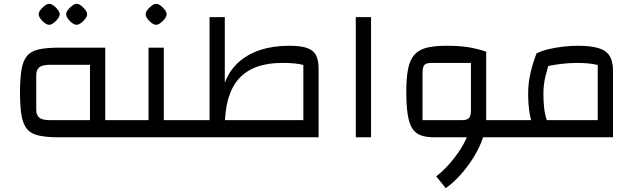

<svg xmlns="http://www.w3.org/2000/svg" viewBox="-20 -720 3331 1007"><path d="M529 -90H639V0H529ZM532 -470V0H288Q224 0 183.5 -9Q143 -18 122 -43Q101 -68 93 -114Q85 -160 85 -235Q85 -310 93 -356Q101 -402 122 -427Q143 -452 183.5 -461Q224 -470 288 -470ZM452 -380H239Q202 -380 186 -367Q170 -354 170 -324V-146Q170 -116 186 -103Q202 -90 239 -90H452ZM238 -590Q228 -590 215 -599Q202 -608 192.5 -621.5Q183 -635 183 -645Q183 -656 192.5 -668.5Q202 -681 215 -690.5Q228 -700 238 -700Q249 -700 261.5 -690.5Q274 -681 283.5 -668.5Q293 -656 293 -645Q293 -635 283.5 -622Q274 -609 261 -599.5Q248 -590 238 -590ZM382 -590Q372 -590 359 -599Q346 -608 336.5 -621.5Q327 -635 327 -645Q327 -656 336.5 -668.5Q346 -681 359 -690.5Q372 -700 382 -700Q393 -700 405.5 -690.5Q418 -681 427.5 -668.5Q437 -656 437 -645Q437 -635 427.5 -622Q418 -609 405 -599.5Q392 -590 382 -590Z M839 -90H959V0H599V-90H759V-470H839ZM799 -590Q789 -590 776 -599Q763 -608 753.5 -621.5Q744 -635 744 -645Q744 -656 753.5 -668.5Q763 -681 776 -690.5Q789 -700 799 -700Q810 -700 822.5 -690.5Q835 -681 844.5 -668.5Q854 -656 854 -645Q854 -635 844.5 -622Q835 -609 822 -599.5Q809 -590 799 -590Z M1571 -90V0H919V-90ZM1571 0V-379Q1536 -390 1460 -390Q1307 -390 1233 -307.5Q1159 -225 1159 -54H1079V-630H1159V-286Q1182 -348 1229 -391.5Q1276 -435 1344 -457.5Q1412 -480 1497 -480Q1555 -480 1588.5 -469Q1622 -458 1636.5 -432Q1651 -406 1651 -360V0Z M1846 0V-630H1926V0Z M2500 -90H2660V0H2500ZM2256 0Q2213 0 2185 -11Q2157 -22 2141 -48.5Q2125 -75 2118 -122Q2111 -169 2111 -240Q2111 -313 2120.5 -359.5Q2130 -406 2153 -432.5Q2176 -459 2217 -469.5Q2258 -480 2321 -480Q2385 -480 2432 -473Q2479 -466 2530 -449V-90L2493 0ZM2404 -90Q2430 -90 2440 -101Q2450 -112 2450 -140V-390H2242Q2215 -390 2205.5 -379Q2196 -368 2196 -335V-90ZM2318 267 2268 205Q2305 176 2337.5 139Q2370 102 2395.5 62Q2421 22 2435.5 -17.5Q2450 -57 2450 -90H2530Q2530 -48 2513.5 1Q2497 50 2467.5 99Q2438 148 2400 191.5Q2362 235 2318 267Z M3011 -480Q3079 -480 3119.5 -467.5Q3160 -455 3177.5 -426.5Q3195 -398 3195 -350V0H2620V-90H3115V-379Q3091 -385 3065 -387.5Q3039 -390 3004 -390Q2964 -390 2916 -384Q2868 -378 2825 -366L2794 -440Q2822 -454 2858.5 -462.5Q2895 -471 2935 -475.5Q2975 -480 3011 -480ZM2796 -33Q2768 -65 2759 -117.5Q2750 -170 2750 -228Q2750 -285 2762.5 -338Q2775 -391 2794 -440L2869 -417Q2852 -366 2841 -320.5Q2830 -275 2830 -228Q2830 -192 2833.5 -158Q2837 -124 2846.5 -94Q2856 -64 2873 -40Z"/></svg>

Font: Changa
Style: Regular
Weight: 400
Designer: Eduardo Rodriguez Tunni
Foundry: Eduardo Rodriguez Tunni
Version: Version 3.003